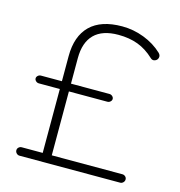

<svg xmlns="http://www.w3.org/2000/svg" viewBox="-102 -769 804 859"><g transform="rotate(15 300.0 -339.0)"><path d="M45 -20Q45 -28 51 -33.5Q57 -39 65 -39H169L162 -30V-344L169 -335H65Q57 -335 51 -340.5Q45 -346 45 -353Q45 -360 51 -365.5Q57 -371 65 -371H169L162 -366V-487Q162 -580 212 -629Q262 -678 360 -678Q412 -678 461.5 -659Q511 -640 547 -606Q557 -596 554 -584.5Q551 -573 539.5 -569Q528 -565 519 -574Q484 -607 444 -622Q404 -637 353 -637Q279 -637 241.5 -599.5Q204 -562 204 -489V-366L199 -371H382Q390 -371 396 -365.5Q402 -360 402 -353Q402 -346 396 -340.5Q390 -335 382 -335H204V-39H531Q539 -39 545 -33.5Q551 -28 551 -20Q551 -12 545 -6Q539 0 531 0H65Q57 0 51 -6Q45 -12 45 -20Z"/></g></svg>

Font: SN Pro Thin
Style: Regular
Weight: 200
Designer: Tobias Whetton
Foundry: Supernotes
Version: Version 1.003;Glyphs 3.3 (3324)